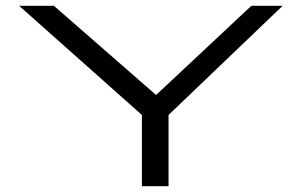

<svg xmlns="http://www.w3.org/2000/svg" viewBox="-20 -643 1040 663"><path d="M470 0V-246L46 -623H166L519 -315L848 -623H956L562 -246V0Z"/></svg>

Font: Inconsolata UltraExpanded
Style: Regular
Weight: 400
Width: 9
Monospace: yes
Designer: Raph Levien, Cyreal, Brenton Simpson
Foundry: Raph Levien, Cyreal, Google
Version: Version 3.000; ttfautohint (v1.8.2.53-6de2)